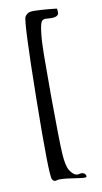

<svg xmlns="http://www.w3.org/2000/svg" viewBox="-87 -905 451 846"><g transform="rotate(-10 138.0 -482.5)"><path d="M170 -108Q113 -117 99 -112Q85 -107 78 -120Q67 -137 72 -482.5Q77 -828 88 -846Q97 -860 110.5 -863Q124 -866 164 -863Q178 -862 194.5 -860.5Q211 -859 219.5 -858Q228 -857 229 -857Q232 -857 232 -839Q232 -815 180 -821Q164 -823 156.5 -815Q149 -807 144 -767Q139 -727 138.5 -667Q138 -607 138 -482Q139 -278 142.5 -222.5Q146 -167 159 -147Q179 -116 200 -122Q219 -127 227 -116Q235 -103 224 -102Q214 -101 170 -108Z"/></g></svg>

Font: Daniel
Style: Regular
Weight: 400
Version: Version 1.1